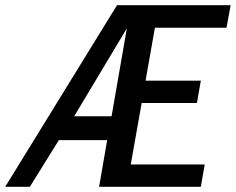

<svg xmlns="http://www.w3.org/2000/svg" viewBox="-72 -720 909 740"><path d="M-52 0 379 -700H817L801 -613H525L489 -409H702L687 -323H474L432 -86H717L702 0H310L341 -180H155L43 0ZM214 -272H358L417 -611Z"/></svg>

Font: Cabin VF Beta
Style: Italic
Weight: 400
Italic angle: -7°
Designer: Pablo Impallari
Foundry: Pablo Impallari. http://www.impallari.com Igino Marini. http://www.ikern.com
Version: Version 2.300